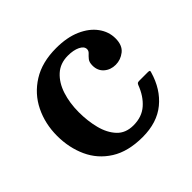

<svg xmlns="http://www.w3.org/2000/svg" viewBox="-138 -682 844 844"><g transform="rotate(-45 284.0 -260.0)"><path d="M39 -257Q39 -332 69.8 -394.8Q100.5 -457.5 160.8 -495.2Q221 -533 309 -533Q376 -533 424.2 -511.8Q472.5 -490.5 498.2 -455.2Q524 -420 524 -378.5Q524 -335.5 498.8 -315.5Q473.5 -295.5 442.5 -295.5Q411 -295.5 389.2 -314.5Q367.5 -333.5 367.5 -365.5Q367.5 -386 376.2 -396.8Q385 -407.5 393.5 -415.2Q402 -423 402 -433.5Q402 -451 379.2 -462Q356.5 -473 322 -473Q274 -473 242.5 -444.2Q211 -415.5 195.5 -367.8Q180 -320 180 -263Q180 -209 192.2 -160.8Q204.5 -112.5 232.8 -82.2Q261 -52 309.5 -52Q362 -52 396.2 -82Q430.5 -112 449.5 -162.5Q452 -168.5 455.2 -170.8Q458.5 -173 467 -173H518Q527 -173 529.2 -171Q531.5 -169 529 -162Q505.5 -80.5 448.5 -33.8Q391.5 13 301.5 13Q211.5 13 153.2 -23.8Q95 -60.5 67 -122Q39 -183.5 39 -257Z"/></g></svg>

Font: Besley SemiBold
Style: Regular
Weight: 600
Designer: Owen Earl
Foundry: indestructible type*
Version: Version 2.001; ttfautohint (v1.8.3)